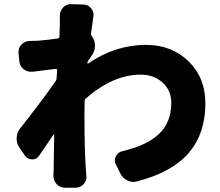

<svg xmlns="http://www.w3.org/2000/svg" viewBox="-20 -835 1040 907"><path d="M396.5 -547.9Q392.6 -543 392.6 -537.1Q392.6 -536.1 394 -535.2Q395.5 -534.2 396.5 -535.2Q525.4 -623 669.9 -623Q791 -623 870.6 -545.4Q950.2 -467.8 950.2 -346.7Q950.2 -205.1 872.1 -113.3Q793.9 -21.5 628.9 21.5Q620.1 24.4 611.3 24.4Q596.7 24.4 582 17.6Q558.6 5.9 547.9 -16.6L527.3 -58.6Q522.5 -67.4 522.5 -77.1Q522.5 -86.9 527.3 -96.7Q537.1 -116.2 558.6 -121.1Q670.9 -146.5 730 -201.2Q789.1 -255.9 789.1 -349.6Q789.1 -408.2 747.6 -445.3Q706.1 -482.4 644.5 -482.4Q514.6 -482.4 385.7 -370.1Q379.9 -365.2 379.9 -357.4Q378.9 -337.9 378.9 -299.8Q378.9 -127.9 385.7 -33.2Q386.7 -23.4 387.7 -4.9Q388.7 -2.9 388.7 0Q388.7 19.5 375 35.2Q359.4 51.8 335.9 51.8H288.1Q264.6 51.8 248 35.2Q232.4 18.6 232.4 -3.9L233.4 -30.3Q234.4 -128.9 236.3 -197.3Q237.3 -199.2 235.4 -199.7Q233.4 -200.2 232.4 -199.2Q219.7 -179.7 196.3 -145.5Q172.9 -111.3 165 -99.6Q153.3 -82 132.3 -82Q111.3 -82 98.6 -98.6L72.3 -136.7Q58.6 -156.2 58.6 -180.7Q58.6 -208 75.2 -228.5Q176.8 -357.4 243.2 -452.1Q247.1 -458 247.1 -464.8L250 -503.9Q250 -506.8 247.6 -508.8Q245.1 -510.7 243.2 -509.8Q200.2 -504.9 133.8 -496.1Q129.9 -496.1 126 -496.1Q107.4 -496.1 91.8 -507.8Q73.2 -522.5 71.3 -545.9L67.4 -585Q67.4 -587.9 67.4 -589.8Q67.4 -609.4 81.1 -624Q96.7 -640.6 119.1 -641.6Q137.7 -641.6 160.2 -642.6Q214.8 -647.5 252.9 -653.3Q259.8 -654.3 260.7 -661.1Q262.7 -703.1 262.7 -719.7V-760.7Q262.7 -783.2 277.8 -799.3Q293 -815.4 313.5 -815.4Q314.5 -815.4 315.4 -815.4L374 -813.5Q396.5 -813.5 411.1 -794.9Q421.9 -781.2 421.9 -764.6Q421.9 -759.8 420.9 -755.9Q416 -721.7 410.2 -677.7Q409.2 -670.9 413.1 -665Q428.7 -645.5 428.7 -619.1Q428.7 -594.7 415 -575.2Q400.4 -553.7 396.5 -547.9Z"/></svg>

Font: Gen Jyuu Gothic Heavy
Style: Bold
Weight: 900
Designer: [Source Han Sans]
Ryoko NISHIZUKA  (kana & ideographs); Paul D. Hunt (Latin, Greek & Cyrillic); Wenlong ZHANG  (bopomofo
Version: Version 1.002.20150607